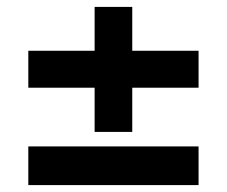

<svg xmlns="http://www.w3.org/2000/svg" viewBox="-20 -536 657 556"><path d="M62 -282V-389H254V-516H363V-389H555V-282H363V-154H254V-282ZM62 0V-112H555V0Z"/></svg>

Font: DeepMind Sans
Style: Bold
Weight: 700
Designer: Jonny Pinhorn / Modifications: Colophon Foundry
Foundry: Colophon Foundry
Version: Version 1.002; ttfautohint (v1.8.2)